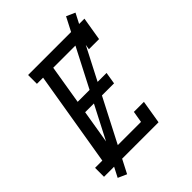

<svg xmlns="http://www.w3.org/2000/svg" viewBox="-262 -929 1123 1123"><g transform="rotate(-45 299.0 -368.0)"><path d="M-2 0V-74H58L156 -662H105V-735H571L547 -590H463L475 -661H239L199 -419H438L426 -345H187L142 -74H378L390 -145H473L449 0ZM104 85 50 61 505 -821 559 -797Z"/></g></svg>

Font: Iosevka Slab Extended Oblique
Style: Regular
Weight: 400
Width: 7
Italic angle: -9°
Monospace: yes
Designer: Belleve Invis
Foundry: Belleve Invis
Version: Version 11.1.0; ttfautohint (v1.8.3)